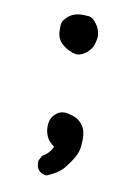

<svg xmlns="http://www.w3.org/2000/svg" viewBox="-72 -541 494 686"><g transform="rotate(10 175.5 -198.0)"><path d="M144 96Q107 91 107 55V49L117 29Q140 18 154 -10Q118 -33 118 -78Q118 -107 137 -124Q151 -137 170 -137Q179 -137 200.5 -130.5Q222 -124 236 -105Q250 -86 250 -55Q250 -50 248.5 -29Q247 -8 234.5 13.5Q222 35 204.5 56.5Q187 78 144 96ZM174 -349Q146 -354 123.5 -373Q101 -392 101 -423V-441Q101 -458 121 -475Q141 -492 173 -492Q175 -492 193 -491Q211 -490 228 -463Q239 -444 239 -424Q239 -416 234 -397.5Q229 -379 211 -364Q193 -349 174 -349Z"/></g></svg>

Font: Xiaolai SC
Style: Regular
Weight: 400
Designer: Nozomi Seto 瀬戸のぞみ
Version: Version 3.11;December 4, 2020;FontCreator 13.0.0.2613 64-bit